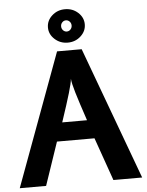

<svg xmlns="http://www.w3.org/2000/svg" viewBox="-64 -1060 850 1111"><g transform="rotate(-5 360.5 -504.5)"><path d="M5 0 289 -770H432L716 0H549L461 -250H243L158 0ZM283 -358H427Q390.5 -466.5 373.5 -523.5Q356.5 -580.5 355 -605Q353 -580.5 336.2 -523.8Q319.5 -467 283 -358ZM355.5 -815Q311.5 -815 280 -843.8Q248.5 -872.5 248.5 -912Q248.5 -952 280 -980.5Q311.5 -1009 355.5 -1009Q400 -1009 431.2 -980.5Q462.5 -952 462.5 -912Q462.5 -872.5 431.2 -843.8Q400 -815 355.5 -815ZM355.5 -879.5Q368 -879.5 377 -889Q386 -898.5 386 -912Q386 -925.5 377 -935Q368 -944.5 355.5 -944.5Q343 -944.5 334 -935Q325 -925.5 325 -912Q325 -898.5 334 -889Q343 -879.5 355.5 -879.5Z"/></g></svg>

Font: Junction
Style: Bold
Weight: 700
Designer: Caroline Hadilaksono
Foundry: Caroline Hadilaksono, Tyler Finck, The League of Moveable Type
Version: Version 2.000; ttfautohint (v1.8.3)